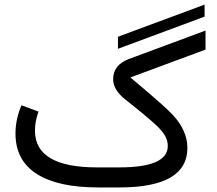

<svg xmlns="http://www.w3.org/2000/svg" viewBox="-20 -822 951 842"><path d="M877.2 -749.1 497.3 -608V-660.8L877.2 -801.8ZM148.9 -332.5Q133.3 -291 133.3 -248.5Q133.8 -87.9 405.3 -87.9H502.9Q715.8 -87.9 715.8 -181.6Q715.8 -205.6 703.6 -226.8Q691.4 -248 665 -272.9Q623.5 -311.5 531.2 -384.3Q476.1 -427.2 476.1 -474.6Q476.1 -536.6 544.4 -563L881.3 -688V-604.5L551.8 -482.4Q610.4 -433.1 633.5 -413.3Q656.7 -393.6 689.2 -364.5Q721.7 -335.4 739.7 -315.9Q801.8 -248 801.8 -173.3Q801.8 0 503.4 0H410.2Q233.4 0 140.6 -59.6Q47.9 -119.1 47.9 -236.3Q47.9 -299.3 74.2 -360.4Z"/></svg>

Font: Vazir WOL
Style: WOL
Weight: 400
Foundry: Based on Dejavu fonts, by Saber Rastikerdar
Version: Version 26.0.0